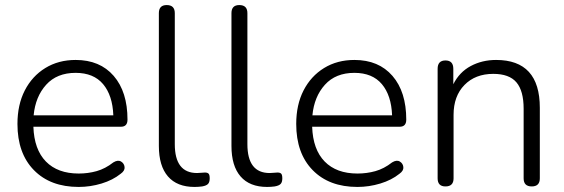

<svg xmlns="http://www.w3.org/2000/svg" viewBox="-20 -731 2231 759"><path d="M291 8Q179 8 114 -58.5Q49 -125 49 -241Q49 -317 78 -373.5Q107 -430 159 -462Q211 -494 279 -494Q375 -494 429.5 -431Q484 -368 484 -258Q484 -230 458 -230H112Q115 -140 161.5 -92.5Q208 -45 291 -45Q328 -45 362 -54.5Q396 -64 428 -89Q446 -100 458.5 -92.5Q471 -85 472.5 -70.5Q474 -56 457 -44Q426 -19 381.5 -5.5Q337 8 291 8ZM113 -275H428Q425 -354 387.5 -398.5Q350 -443 279 -443Q205 -443 162.5 -396Q120 -349 113 -275Z M749 8Q680 8 644 -33.5Q608 -75 608 -154V-679Q608 -711 639 -711Q671 -711 671 -679V-161Q671 -47 759 -47Q768 -47 775.5 -48Q783 -49 790 -49Q800 -49 804.5 -44.5Q809 -40 809 -26Q809 -11 802.5 -4Q796 3 779 6Q772 7 764 7.5Q756 8 749 8Z M1036 8Q967 8 931 -33.5Q895 -75 895 -154V-679Q895 -711 926 -711Q958 -711 958 -679V-161Q958 -47 1046 -47Q1055 -47 1062.5 -48Q1070 -49 1077 -49Q1087 -49 1091.5 -44.5Q1096 -40 1096 -26Q1096 -11 1089.5 -4Q1083 3 1066 6Q1059 7 1051 7.5Q1043 8 1036 8Z M1393 8Q1281 8 1216 -58.5Q1151 -125 1151 -241Q1151 -317 1180 -373.5Q1209 -430 1261 -462Q1313 -494 1381 -494Q1477 -494 1531.5 -431Q1586 -368 1586 -258Q1586 -230 1560 -230H1214Q1217 -140 1263.5 -92.5Q1310 -45 1393 -45Q1430 -45 1464 -54.5Q1498 -64 1530 -89Q1548 -100 1560.5 -92.5Q1573 -85 1574.5 -70.5Q1576 -56 1559 -44Q1528 -19 1483.5 -5.5Q1439 8 1393 8ZM1215 -275H1530Q1527 -354 1489.5 -398.5Q1452 -443 1381 -443Q1307 -443 1264.5 -396Q1222 -349 1215 -275Z M1741 6Q1710 6 1710 -26V-459Q1710 -492 1741 -492Q1772 -492 1772 -459V-398Q1796 -446 1841 -470Q1886 -494 1941 -494Q2114 -494 2114 -305V-26Q2114 6 2082 6Q2050 6 2050 -26V-301Q2050 -372 2021.5 -405.5Q1993 -439 1930 -439Q1859 -439 1816 -395Q1773 -351 1773 -277V-26Q1773 6 1741 6Z"/></svg>

Font: Chiron GoRound TC L
Style: Regular
Weight: 300
Designer: Ryoko NISHIZUKA 西塚涼子 (kana, bopomofo & ideographs); Paul D. Hunt (Latin, Greek & Cyrillic); Sandoll Communications 산돌커뮤니
Foundry: Adobe
Version: Version 1.000;hotconv 1.1.1;makeotfexe 2.6.0